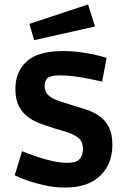

<svg xmlns="http://www.w3.org/2000/svg" viewBox="-20 -828 565 861"><path d="M272 13Q228 13 187.5 4.5Q147 -4 115 -14.5Q83 -25 64.5 -33.5Q46 -42 46 -42L79 -150Q79 -150 98 -142.5Q117 -135 148 -124.5Q179 -114 214.5 -106Q250 -98 282 -98Q300 -98 312.5 -101Q325 -104 332 -110Q341 -117 346.5 -130.5Q352 -144 352 -161Q352 -191 335 -206.5Q318 -222 290 -232Q262 -242 228 -251Q197 -261 165.5 -272Q134 -283 108 -301.5Q82 -320 65.5 -350.5Q49 -381 49 -429Q49 -506 99.5 -552.5Q150 -599 263 -599Q305 -599 343.5 -593.5Q382 -588 412 -581Q442 -574 458 -568L438 -462Q438 -462 420.5 -466Q403 -470 375 -475.5Q347 -481 314.5 -485.5Q282 -490 251 -490Q225 -490 212.5 -486.5Q200 -483 194 -479Q189 -474 184.5 -465Q180 -456 180 -443Q180 -415 198.5 -399.5Q217 -384 246 -374.5Q275 -365 308 -355Q339 -346 370 -335.5Q401 -325 427 -306.5Q453 -288 468.5 -257.5Q484 -227 484 -179Q484 -93 429.5 -40Q375 13 272 13ZM133 -648 112 -721 375 -808 406 -709Z"/></svg>

Font: Ruda ExtraBold
Style: Regular
Weight: 800
Designer: Mariela Monsalve and Angelina Sanchez
Foundry: Mariela Monsalve and Angelina Sanchez
Version: Version 2.000